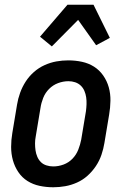

<svg xmlns="http://www.w3.org/2000/svg" viewBox="-20 -783 540 811"><path d="M205 8Q175 8 147 2Q119 -4 96 -18.5Q73 -33 57.5 -56Q42 -79 34.5 -106Q27 -133 27 -162.5Q27 -192 32 -221L52 -341Q56 -366 65 -391Q74 -416 88.5 -438.5Q103 -461 123.5 -479Q144 -497 168.5 -508Q193 -519 218 -523.5Q243 -528 268 -528Q298 -528 326 -522Q354 -516 377 -501.5Q400 -487 416 -464Q432 -441 439.5 -414Q447 -387 446.5 -357.5Q446 -328 441 -299L421 -179Q417 -154 408.5 -129Q400 -104 385 -81.5Q370 -59 350 -41Q330 -23 305.5 -12Q281 -1 255.5 3.5Q230 8 205 8ZM205 -80Q227 -80 248.5 -88Q270 -96 286 -112.5Q302 -129 310.5 -150.5Q319 -172 323 -193L343 -313Q345 -328 345.5 -343Q346 -358 344 -372Q342 -386 336.5 -399Q331 -412 321 -421.5Q311 -431 297.5 -435.5Q284 -440 269 -440Q247 -440 225.5 -432Q204 -424 187.5 -407.5Q171 -391 162.5 -369.5Q154 -348 151 -327L131 -207Q128 -192 128 -177Q128 -162 130 -148Q132 -134 137.5 -121Q143 -108 152.5 -98.5Q162 -89 176 -84.5Q190 -80 205 -80ZM199 -587 149 -628 265 -763H375L444 -623L386 -592L310 -699Z"/></svg>

Font: Iosevka Term Curly SmBd Obl
Style: Regular
Weight: 600
Italic angle: -9°
Designer: Belleve Invis
Foundry: Belleve Invis
Version: Version 32.3.0